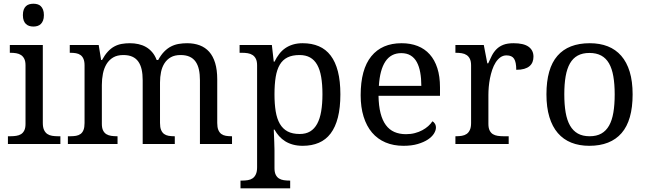

<svg xmlns="http://www.w3.org/2000/svg" viewBox="-20 -780 3502 1040"><path d="M36.1 -42Q52.7 -42 67.6 -44.2Q82.5 -46.4 93.8 -53.2Q105 -60.1 111.6 -73.5Q118.2 -86.9 118.2 -108.9V-425.8Q118.2 -447.8 111.6 -461.2Q105 -474.6 93.8 -481.9Q82.5 -489.3 67.6 -491.7Q52.7 -494.1 36.1 -494.1H33.2V-536.1H211.9V-113.8Q211.9 -90.3 218.5 -76.2Q225.1 -62 236.1 -54.4Q247.1 -46.9 262.2 -44.4Q277.3 -42 293.9 -42H307.1V0H22.9V-42ZM104 -698.2Q104 -715.8 108.4 -727.5Q112.8 -739.3 120.6 -746.6Q128.4 -753.9 138.7 -756.8Q148.9 -759.8 161.1 -759.8Q172.9 -759.8 183.1 -756.8Q193.4 -753.9 200.9 -746.6Q208.5 -739.3 213.1 -727.5Q217.8 -715.8 217.8 -698.2Q217.8 -680.7 213.1 -668.9Q208.5 -657.2 200.9 -649.9Q193.4 -642.6 183.1 -639.4Q172.9 -636.2 161.1 -636.2Q148.9 -636.2 138.7 -639.4Q128.4 -642.6 120.6 -649.9Q112.8 -657.2 108.4 -668.9Q104 -680.7 104 -698.2Z M616.7 -42V0H347.7V-42H360.8Q377.9 -42 392.1 -44.4Q406.2 -46.9 416.5 -54.4Q426.8 -62 432.4 -76.2Q438 -90.3 438 -113.8V-425.8Q438 -447.8 432.1 -461.2Q426.3 -474.6 416 -481.9Q405.8 -489.3 391.6 -491.7Q377.4 -494.1 360.8 -494.1H357.9V-536.1H514.6L527.8 -455.1H532.7Q547.9 -482.9 564.5 -500.7Q581.1 -518.6 599.9 -528.6Q618.7 -538.6 639.4 -542.2Q660.2 -545.9 683.6 -545.9Q708 -545.9 730 -541Q752 -536.1 770.8 -525.4Q789.6 -514.6 804.4 -497.3Q819.3 -480 828.6 -455.1H836.9Q852.1 -482.9 869.6 -500.7Q887.2 -518.6 907 -528.6Q926.8 -538.6 948.5 -542.2Q970.2 -545.9 993.7 -545.9Q1031.7 -545.9 1062 -534.4Q1092.3 -522.9 1113.3 -499.3Q1134.3 -475.6 1145.5 -438.5Q1156.7 -401.4 1156.7 -350.1V-113.8Q1156.7 -90.3 1162.6 -76.2Q1168.5 -62 1178.7 -54.4Q1189 -46.9 1203.1 -44.4Q1217.3 -42 1233.9 -42H1236.8V0H1063V-345.2Q1063 -377.9 1057.4 -403.3Q1051.8 -428.7 1039.3 -446.3Q1026.9 -463.9 1006.8 -472.9Q986.8 -481.9 958 -481.9Q926.8 -481.9 905.5 -470Q884.3 -458 871.1 -437.5Q857.9 -417 852.3 -390.1Q846.7 -363.3 846.7 -333V-113.8Q846.7 -90.3 852.5 -76.2Q858.4 -62 868.7 -54.4Q878.9 -46.9 893.1 -44.4Q907.2 -42 923.8 -42H926.8V0H752.9V-345.2Q752.9 -377.9 747.3 -403.3Q741.7 -428.7 729.2 -446.3Q716.8 -463.9 696.8 -472.9Q676.8 -481.9 647.9 -481.9Q615.2 -481.9 593 -468.8Q570.8 -455.6 557.1 -433.1Q543.5 -410.6 537.6 -381.3Q531.7 -352.1 531.7 -319.8V-108.9Q531.7 -86.9 538.3 -73.5Q544.9 -60.1 556.2 -53.2Q567.4 -46.4 582.3 -44.2Q597.2 -42 613.8 -42Z M1602.5 -481.9Q1563.5 -481.9 1537.4 -469Q1511.2 -456.1 1495.6 -429.7Q1480 -403.3 1473.4 -363.3Q1466.8 -323.2 1466.8 -269Q1466.8 -216.8 1473.4 -176.8Q1480 -136.7 1495.8 -109.4Q1511.7 -82 1537.8 -68.1Q1564 -54.2 1603.5 -54.2Q1636.7 -54.2 1659.9 -68.1Q1683.1 -82 1698 -109.4Q1712.9 -136.7 1719.7 -177Q1726.6 -217.3 1726.6 -270Q1726.6 -323.2 1719.7 -363Q1712.9 -402.8 1698 -429.2Q1683.1 -455.6 1659.4 -468.8Q1635.7 -481.9 1602.5 -481.9ZM1823.7 -269Q1823.7 -196.8 1810.3 -144Q1796.9 -91.3 1771 -57.1Q1745.1 -22.9 1707 -6.6Q1668.9 9.8 1619.6 9.8Q1590.8 9.8 1567.4 3.4Q1543.9 -2.9 1525.1 -14.6Q1506.3 -26.4 1491.9 -42.5Q1477.5 -58.6 1466.8 -78.1H1462.9Q1463.9 -52.2 1464.8 -29.8Q1465.3 -20.5 1465.6 -10.5Q1465.8 -0.5 1466.1 8.3Q1466.3 17.1 1466.6 24.2Q1466.8 31.2 1466.8 35.2V130.9Q1466.8 152.8 1473.4 166.3Q1480 179.7 1491.2 186.8Q1502.4 193.8 1517.3 196Q1532.2 198.2 1548.8 198.2H1551.8V240.2H1282.7V198.2H1290.5Q1307.6 198.2 1322.5 195.8Q1337.4 193.4 1348.4 185.8Q1359.4 178.2 1366 163.8Q1372.6 149.4 1372.6 126V-425.8Q1372.6 -447.8 1366 -461.2Q1359.4 -474.6 1348.1 -481.9Q1336.9 -489.3 1322 -491.7Q1307.1 -494.1 1290.5 -494.1H1277.8V-536.1H1452.6L1462.9 -445.8H1466.8Q1478 -468.8 1492.2 -487.3Q1506.3 -505.9 1524.9 -518.8Q1543.5 -531.7 1566.9 -538.8Q1590.3 -545.9 1619.6 -545.9Q1668.9 -545.9 1707 -529.5Q1745.1 -513.2 1771 -479.2Q1796.9 -445.3 1810.3 -393.1Q1823.7 -340.8 1823.7 -269Z M2153.3 -492.2Q2097.7 -492.2 2067.6 -447Q2037.6 -401.9 2032.2 -314.9H2262.2Q2262.2 -354.5 2256.3 -387.2Q2250.5 -419.9 2237.8 -443.4Q2225.1 -466.8 2204.3 -479.5Q2183.6 -492.2 2153.3 -492.2ZM2165.5 9.8Q2111.3 9.8 2068.1 -8.5Q2024.9 -26.9 1995.1 -62Q1965.3 -97.2 1949.5 -148.2Q1933.6 -199.2 1933.6 -264.2Q1933.6 -404.3 1991.2 -475.1Q2048.8 -545.9 2155.3 -545.9Q2203.6 -545.9 2242.2 -530.8Q2280.8 -515.6 2307.6 -485.6Q2334.5 -455.6 2348.9 -410.9Q2363.3 -366.2 2363.3 -307.1V-261.2H2030.3Q2031.2 -206.5 2041.3 -167.2Q2051.3 -127.9 2070.1 -102.5Q2088.9 -77.1 2116.2 -65.2Q2143.6 -53.2 2179.2 -53.2Q2205.1 -53.2 2227.3 -59.1Q2249.5 -64.9 2267.6 -74.7Q2285.6 -84.5 2299.6 -96.9Q2313.5 -109.4 2322.3 -123Q2329.1 -120.1 2335.2 -110.8Q2341.3 -101.6 2341.3 -88.9Q2341.3 -73.7 2330.6 -56.4Q2319.8 -39.1 2297.9 -24.4Q2275.9 -9.8 2242.9 0Q2210 9.8 2165.5 9.8Z M2735.4 0H2446.8V-42H2449.7Q2466.8 -42 2481.7 -44.4Q2496.6 -46.9 2507.6 -54.4Q2518.6 -62 2525.1 -76.2Q2531.7 -90.3 2531.7 -113.8V-425.8Q2531.7 -447.8 2525.1 -461.2Q2518.6 -474.6 2507.3 -481.9Q2496.1 -489.3 2481.2 -491.7Q2466.3 -494.1 2449.7 -494.1H2446.8V-536.1H2600.6L2619.6 -437H2624.5Q2634.3 -459.5 2644.5 -479.2Q2654.8 -499 2669.7 -513.9Q2684.6 -528.8 2706.5 -537.4Q2728.5 -545.9 2761.7 -545.9Q2816.4 -545.9 2843 -526.9Q2869.6 -507.8 2869.6 -473.1Q2869.6 -457.5 2864.5 -444.3Q2859.4 -431.2 2848.1 -421.6Q2836.9 -412.1 2819.3 -407Q2801.8 -401.9 2776.4 -401.9Q2776.4 -443.4 2764.6 -461.7Q2752.9 -480 2723.6 -480Q2705.1 -480 2690.4 -469.5Q2675.8 -459 2664.8 -441.7Q2653.8 -424.3 2646.2 -401.9Q2638.7 -379.4 2634 -355.7Q2629.4 -332 2627.4 -308.6Q2625.5 -285.2 2625.5 -266.1V-108.9Q2625.5 -86.9 2632.1 -73.5Q2638.7 -60.1 2649.9 -53.2Q2661.1 -46.4 2676 -44.2Q2690.9 -42 2707.5 -42H2735.4Z M3406.7 -269Q3406.7 -127.9 3346.9 -59.1Q3287.1 9.8 3171.9 9.8Q3117.7 9.8 3074.7 -7.3Q3031.7 -24.4 3001.7 -59.1Q2971.7 -93.8 2955.8 -146.2Q2939.9 -198.7 2939.9 -269Q2939.9 -409.2 2999.3 -477.5Q3058.6 -545.9 3174.8 -545.9Q3229 -545.9 3272 -529.1Q3314.9 -512.2 3345 -477.8Q3375 -443.4 3390.9 -391.4Q3406.7 -339.4 3406.7 -269ZM3036.6 -269Q3036.6 -213.4 3043.9 -170.9Q3051.3 -128.4 3067.6 -99.9Q3084 -71.3 3110.1 -56.6Q3136.2 -42 3173.8 -42Q3211.4 -42 3237.3 -56.6Q3263.2 -71.3 3279.3 -99.9Q3295.4 -128.4 3302.5 -170.9Q3309.6 -213.4 3309.6 -269Q3309.6 -324.7 3302.2 -366.7Q3294.9 -408.7 3278.8 -436.8Q3262.7 -464.8 3236.6 -479Q3210.4 -493.2 3172.9 -493.2Q3135.3 -493.2 3109.4 -479Q3083.5 -464.8 3067.4 -436.8Q3051.3 -408.7 3043.9 -366.7Q3036.6 -324.7 3036.6 -269Z"/></svg>

Font: Gandom FD
Style: FD
Weight: 400
Foundry: DejaVu fonts team - Redesigned by Saber Rastikerdar - Based on Samim Font
Version: Version 0.6